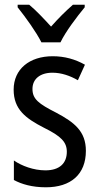

<svg xmlns="http://www.w3.org/2000/svg" viewBox="-20 -786 421 816"><path d="M156 -606H237C259 -652 307 -715 340 -755V-766H290C255 -735 231 -711 197 -673C166 -707 132 -743 104 -766H55V-755C90 -711 134 -650 156 -606ZM345 -145C345 -228 296 -266 219 -307C144 -345 118 -365 118 -408C118 -450 150 -477 203 -477C241 -477 278 -464 311 -445L341 -511C300 -534 255 -547 204 -547C105 -547 38 -492 38 -405C38 -321 89 -283 167 -243C240 -207 264 -182 264 -141C264 -92 233 -62 173 -62C123 -62 72 -81 39 -104V-21C72 -3 117 10 175 10C281 10 345 -45 345 -145Z"/></svg>

Font: Noto Sans Telugu Condensed
Style: Regular
Weight: 400
Width: 3
Designer: Jelle Bosma - Monotype Design Team
Foundry: Monotype Imaging Inc.
Version: Version 2.005